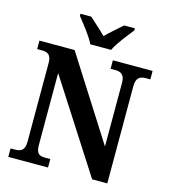

<svg xmlns="http://www.w3.org/2000/svg" viewBox="-132 -1035 1001 1139"><g transform="rotate(15 368.0 -465.5)"><path d="M323 -771H451C471 -816 525 -880 554 -918V-931H488C462 -907 414 -867 386 -838C358 -867 312 -907 286 -931H220V-918C249 -880 303 -816 323 -771ZM26 0H270V-52H240C203 -52 183 -60 183 -117V-557L541 0H634V-597C634 -649 658 -662 692 -662H721V-714H477V-662H506C538 -662 564 -650 564 -601V-208L242 -714H26V-662H55C86 -662 113 -654 113 -601V-117C113 -60 87 -52 49 -52H26Z"/></g></svg>

Font: Noto Serif Georgian SemiCondensed Bold
Style: Regular
Weight: 700
Width: 4
Designer: Monotype Design Team, Akaki Razmadze
Foundry: Google LLC
Version: Version 2.003